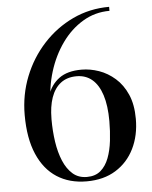

<svg xmlns="http://www.w3.org/2000/svg" viewBox="-54 -805 682 860"><g transform="rotate(-5 287.0 -375.0)"><path d="M301 10Q224 10 167.8 -26.2Q111.5 -62.5 80.8 -133.8Q50 -205 50 -310Q50 -401 82.2 -482.2Q114.5 -563.5 172 -626Q229.5 -688.5 305.2 -724.2Q381 -760 469 -760V-742Q403.5 -742 348.8 -709.2Q294 -676.5 254 -620.5Q214 -564.5 192.2 -494.2Q170.5 -424 170.5 -349L168 -280.5Q168 -228 175.2 -179.2Q182.5 -130.5 198.5 -92.5Q214.5 -54.5 240.2 -32Q266 -9.5 304 -9.5Q342 -9.5 365.8 -30Q389.5 -50.5 402.5 -84.8Q415.5 -119 420.5 -162Q425.5 -205 425.5 -250Q425.5 -320 410.2 -367.2Q395 -414.5 366.2 -438.8Q337.5 -463 296.5 -463Q253.5 -463 225 -441Q196.5 -419 182.2 -378.2Q168 -337.5 168 -280.5H151.5Q151.5 -340.5 167.2 -388Q183 -435.5 220 -463Q257 -490.5 321 -490.5Q360 -490.5 399.2 -476.8Q438.5 -463 471.5 -434Q504.5 -405 524.5 -359.5Q544.5 -314 544.5 -250Q544.5 -175 515.5 -116.2Q486.5 -57.5 432.2 -23.8Q378 10 301 10Z"/></g></svg>

Font: Bodoni Moda 11pt Medium
Style: Regular
Weight: 500
Designer: Owen Earl
Foundry: indestructible type
Version: Version 2.004